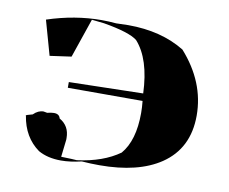

<svg xmlns="http://www.w3.org/2000/svg" viewBox="-56 -563 673 564"><g transform="rotate(10 280.5 -280.5)"><path d="M158 -67Q118 -67 90 -83Q44 -116 34 -179H33Q33 -181 53 -186Q67 -200 83 -200L94 -198Q106 -201 114 -201Q130 -201 133 -188Q163 -171 163 -135V-130L157 -78Q195 -77 204 -76Q281 -86 330 -121Q366 -163 366 -245Q366 -262 364 -281H141V-298L362 -303Q358 -405 314 -454Q290 -473 213 -486L176 -490L136 -373L72 -364L43 -467Q125 -494 204 -494Q226 -494 248 -492L284 -493Q383 -493 453 -450Q528 -366 528 -266Q528 -168 454 -118Q387 -73 272 -73Q246 -73 219 -75Q186 -67 158 -67Z"/></g></svg>

Font: Xiangcui Kesong Xiangcui Kesong
Style: Regular
Weight: 400
Version: Version 1.501;March 28, 2024;FontCreator 14.0.0.2814 64-bit